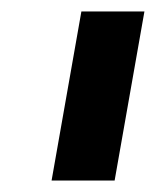

<svg xmlns="http://www.w3.org/2000/svg" viewBox="-20 -783 272 335"><path d="M180 -468H70L122 -763H232Z"/></svg>

Font: Open Sauce One Black Italic
Style: Regular
Weight: 900
Italic angle: -10°
Designer: Alfredo Marco Pradil
Foundry: Creative Sauce Fz LLC
Version: Version 1.477